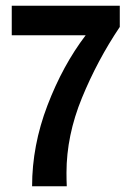

<svg xmlns="http://www.w3.org/2000/svg" viewBox="-20 -650 459 670"><path d="M212 -47Q212 -22 213 0H92Q92 -142 145.5 -282Q199 -422 279 -527H21V-630H398V-556Q320 -440 266 -308.5Q212 -177 212 -47Z"/></svg>

Font: Pragati Narrow
Style: Bold
Weight: 700
Designer: Hector Gatti, Marcela Romero, Pablo Cosgaya and Nicolas Silva
Foundry: Omnibus-Type
Version: Version 1.010; ttfautohint (v1.3)